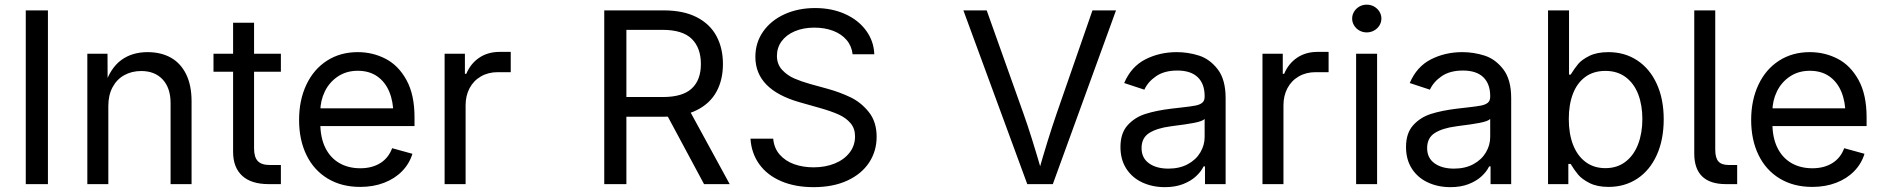

<svg xmlns="http://www.w3.org/2000/svg" viewBox="-20 -771 7885 804"><path d="M180.7 0H87.9V-727.5H180.7Z M433.6 0H345.7V-545.9H430.2L430.7 -413.6H418.5Q442.4 -486.3 487.8 -519.5Q533.2 -552.7 597.7 -552.7Q653.8 -552.7 695.1 -529.8Q736.3 -506.8 759.3 -460.4Q782.2 -414.1 782.2 -346.7V0H694.3V-339.4Q694.3 -402.3 661.4 -438Q628.4 -473.6 571.3 -473.6Q531.7 -473.6 500.5 -456.3Q469.2 -439 451.4 -405.8Q433.6 -372.6 433.6 -327.1Z M1043.9 -675.8V-149.4Q1043.9 -113.3 1059.3 -96.7Q1074.7 -80.1 1109.4 -80.1H1156.2V0H1105.5Q1031.7 0 993.9 -35.2Q956.1 -70.3 956.1 -134.8V-675.8ZM1156.2 -470.7H874V-545.9H1156.2Z M1232.4 -268.6Q1232.4 -351.6 1262.9 -416.3Q1293.5 -481 1349.1 -516.8Q1404.8 -552.7 1478 -552.7Q1540.5 -552.7 1594.2 -525.1Q1647.9 -497.6 1681.9 -436.3Q1715.8 -375 1715.8 -279.8V-243.2H1292V-317.4H1668.5L1627.4 -290Q1627.4 -344.7 1610.4 -386.2Q1593.3 -427.7 1559.8 -451.2Q1526.4 -474.6 1478 -474.6Q1430.7 -474.6 1395 -450.9Q1359.4 -427.2 1340.3 -388.2Q1321.3 -349.1 1321.3 -304.2V-254.9Q1321.3 -195.3 1342 -152.8Q1362.8 -110.4 1400.6 -88.4Q1438.5 -66.4 1488.8 -66.4Q1537.6 -66.4 1572.3 -87.9Q1606.9 -109.4 1622.1 -150.4L1707 -127Q1694.3 -85.4 1663.8 -54.2Q1633.3 -22.9 1588.4 -5.6Q1543.5 11.7 1488.3 11.7Q1410.2 11.7 1352.3 -23.2Q1294.4 -58.1 1263.4 -121.6Q1232.4 -185.1 1232.4 -268.6Z M1841.8 -545.9H1926.8V-461.9H1932.6Q1950.7 -504.9 1986.8 -529.3Q2022.9 -553.7 2072.3 -553.7H2118.7V-468.8H2064.5Q2024.4 -468.8 1993.7 -450.9Q1962.9 -433.1 1946.3 -401.6Q1929.7 -370.1 1929.7 -330.1V0H1841.8Z M2510.3 -727.5H2759.3Q2841.8 -727.5 2897.5 -699Q2953.1 -670.4 2980.2 -619.9Q3007.3 -569.3 3007.3 -502.9Q3007.3 -436.5 2980.2 -387Q2953.1 -337.4 2897.7 -309.8Q2842.3 -282.2 2759.8 -282.2H2562V-364.7H2755.4Q2838.4 -364.7 2876.7 -400.4Q2915 -436 2915 -502.9Q2915 -570.8 2876.5 -608.4Q2837.9 -646 2754.4 -646H2603V0H2510.3ZM2752.4 -327.6H2856.9L3035.6 0H2928.2Z M3122.6 -190.4H3217.8Q3221.2 -150.9 3244.9 -123.8Q3268.6 -96.7 3305.4 -83.5Q3342.3 -70.3 3386.7 -70.3Q3436 -70.3 3475.6 -86.4Q3515.1 -102.5 3537.8 -132.1Q3560.5 -161.6 3560.5 -199.7Q3560.5 -232.9 3541.7 -255.1Q3522.9 -277.3 3492.7 -291Q3462.4 -304.7 3416.5 -317.9L3328.6 -342.8Q3143.1 -395.5 3143.1 -532.7Q3143.1 -592.8 3176 -639.4Q3209 -686 3265.9 -711.7Q3322.8 -737.3 3393.1 -737.3Q3463.4 -737.3 3519 -712.2Q3574.7 -687 3606.9 -642.8Q3639.2 -598.6 3641.1 -543.9H3550.3Q3546.4 -578.6 3524.9 -603.8Q3503.4 -628.9 3468.5 -642.1Q3433.6 -655.3 3390.1 -655.3Q3343.8 -655.3 3308.1 -640.1Q3272.5 -625 3252.9 -598.1Q3233.4 -571.3 3233.4 -537.1Q3233.4 -502 3255.1 -478.5Q3276.9 -455.1 3306.2 -442.4Q3335.4 -429.7 3372.1 -419.4L3444.8 -399.4Q3497.6 -384.8 3541.7 -363.5Q3585.9 -342.3 3618.4 -301.5Q3650.9 -260.7 3650.9 -198.2Q3650.9 -138.2 3619.4 -90.3Q3587.9 -42.5 3528.3 -14.9Q3468.8 12.7 3386.7 12.7Q3309.1 12.7 3250.7 -12.5Q3192.4 -37.6 3159.4 -83.5Q3126.5 -129.4 3122.6 -190.4Z M4014.2 -727.5H4111.8L4265.6 -295.9Q4297.9 -206.1 4344.7 -43.9H4326.7Q4367.2 -187 4404.8 -295.9L4554.7 -727.5H4653.3L4388.7 0H4281.7Z M4671.9 -155.3Q4671.9 -213.4 4701.9 -246.6Q4731.9 -279.8 4776.4 -293.9Q4820.8 -308.1 4884.3 -315.9L4926.8 -320.8Q4967.3 -325.2 4985.8 -328.9Q5004.4 -332.5 5014.4 -340.8Q5024.4 -349.1 5024.4 -365.7V-368.7Q5024.4 -419.9 4995.4 -447.8Q4966.3 -475.6 4910.2 -475.6Q4856 -475.6 4821.5 -452.1Q4787.1 -428.7 4772 -395.5L4687.5 -423.3Q4716.8 -492.2 4776.4 -522.5Q4835.9 -552.7 4907.7 -552.7Q4955.1 -552.7 5000.5 -538.3Q5045.9 -523.9 5079.1 -481Q5112.3 -438 5112.3 -359.9V0H5025.9V-74.2H5020Q5009.8 -52.7 4988.5 -33Q4967.3 -13.2 4934.3 -0.2Q4901.4 12.7 4857.9 12.7Q4805.7 12.7 4763.2 -7.1Q4720.7 -26.9 4696.3 -64.9Q4671.9 -103 4671.9 -155.3ZM5024.4 -197.3V-272.9Q5015.6 -263.2 4979.2 -256.3Q4942.9 -249.5 4894 -243.7L4880.4 -241.7Q4824.7 -234.4 4792.5 -214.1Q4760.3 -193.8 4760.3 -150.9Q4760.3 -109.4 4791.3 -87.2Q4822.3 -64.9 4873 -64.9Q4919.4 -64.9 4953.9 -83.5Q4988.3 -102.1 5006.3 -132.6Q5024.4 -163.1 5024.4 -197.3Z M5266.6 -545.9H5351.6V-461.9H5357.4Q5375.5 -504.9 5411.6 -529.3Q5447.8 -553.7 5497.1 -553.7H5543.5V-468.8H5489.3Q5449.2 -468.8 5418.5 -450.9Q5387.7 -433.1 5371.1 -401.6Q5354.5 -370.1 5354.5 -330.1V0H5266.6Z M5658.7 -545.9H5746.6V0H5658.7ZM5642.1 -693.4Q5642.1 -709 5650.4 -722.4Q5658.7 -735.8 5672.6 -743.7Q5686.5 -751.5 5703.1 -751.5Q5719.7 -751.5 5733.9 -743.7Q5748 -735.8 5756.3 -722.4Q5764.6 -709 5764.6 -693.4Q5764.6 -677.7 5756.3 -664.3Q5748 -650.9 5733.9 -643.1Q5719.7 -635.3 5703.1 -635.3Q5686.5 -635.3 5672.6 -643.1Q5658.7 -650.9 5650.4 -664.3Q5642.1 -677.7 5642.1 -693.4Z M5867.7 -155.3Q5867.7 -213.4 5897.7 -246.6Q5927.7 -279.8 5972.2 -293.9Q6016.6 -308.1 6080.1 -315.9L6122.6 -320.8Q6163.1 -325.2 6181.6 -328.9Q6200.2 -332.5 6210.2 -340.8Q6220.2 -349.1 6220.2 -365.7V-368.7Q6220.2 -419.9 6191.2 -447.8Q6162.1 -475.6 6106 -475.6Q6051.8 -475.6 6017.3 -452.1Q5982.9 -428.7 5967.8 -395.5L5883.3 -423.3Q5912.6 -492.2 5972.2 -522.5Q6031.7 -552.7 6103.5 -552.7Q6150.9 -552.7 6196.3 -538.3Q6241.7 -523.9 6274.9 -481Q6308.1 -438 6308.1 -359.9V0H6221.7V-74.2H6215.8Q6205.6 -52.7 6184.3 -33Q6163.1 -13.2 6130.1 -0.2Q6097.2 12.7 6053.7 12.7Q6001.5 12.7 5959 -7.1Q5916.5 -26.9 5892.1 -64.9Q5867.7 -103 5867.7 -155.3ZM6220.2 -197.3V-272.9Q6211.4 -263.2 6175 -256.3Q6138.7 -249.5 6089.8 -243.7L6076.2 -241.7Q6020.5 -234.4 5988.3 -214.1Q5956.1 -193.8 5956.1 -150.9Q5956.1 -109.4 5987.1 -87.2Q6018.1 -64.9 6068.8 -64.9Q6115.2 -64.9 6149.7 -83.5Q6184.1 -102.1 6202.1 -132.6Q6220.2 -163.1 6220.2 -197.3Z M6557.1 -84.5H6547.4V0H6462.4V-727.5H6550.3V-458.5H6557.1Q6574.2 -485.8 6588.9 -503.4Q6603.5 -521 6635.3 -536.9Q6667 -552.7 6715.3 -552.7Q6783.2 -552.7 6835.7 -518.3Q6888.2 -483.9 6917.5 -420.2Q6946.8 -356.4 6946.8 -271.5Q6946.8 -186 6917.7 -121.8Q6888.7 -57.6 6836.2 -22.9Q6783.7 11.7 6715.8 11.7Q6668.5 11.7 6636.5 -4.4Q6604.5 -20.5 6588.4 -39.8Q6572.3 -59.1 6557.1 -84.5ZM6857.4 -272.5Q6857.4 -330.6 6840.1 -376Q6822.8 -421.4 6787.8 -447.8Q6752.9 -474.1 6702.6 -474.1Q6653.3 -474.1 6618.9 -449.2Q6584.5 -424.3 6566.9 -378.9Q6549.3 -333.5 6549.3 -272.5Q6549.3 -211.4 6567.1 -165Q6585 -118.7 6619.6 -92.8Q6654.3 -66.9 6702.6 -66.9Q6752 -66.9 6786.9 -93.8Q6821.8 -120.6 6839.6 -167.2Q6857.4 -213.9 6857.4 -272.5Z M7074.7 -127.9V-727.5H7162.6V-144.5Q7162.6 -109.9 7175.8 -95Q7189 -80.1 7219.2 -80.1H7254.4V0H7207.5Q7141.1 0 7107.9 -32.2Q7074.7 -64.5 7074.7 -127.9Z M7313 -268.6Q7313 -351.6 7343.5 -416.3Q7374 -481 7429.7 -516.8Q7485.4 -552.7 7558.6 -552.7Q7621.1 -552.7 7674.8 -525.1Q7728.5 -497.6 7762.5 -436.3Q7796.4 -375 7796.4 -279.8V-243.2H7372.6V-317.4H7749L7708 -290Q7708 -344.7 7690.9 -386.2Q7673.8 -427.7 7640.4 -451.2Q7606.9 -474.6 7558.6 -474.6Q7511.2 -474.6 7475.6 -450.9Q7439.9 -427.2 7420.9 -388.2Q7401.9 -349.1 7401.9 -304.2V-254.9Q7401.9 -195.3 7422.6 -152.8Q7443.4 -110.4 7481.2 -88.4Q7519 -66.4 7569.3 -66.4Q7618.2 -66.4 7652.8 -87.9Q7687.5 -109.4 7702.6 -150.4L7787.6 -127Q7774.9 -85.4 7744.4 -54.2Q7713.9 -22.9 7668.9 -5.6Q7624 11.7 7568.8 11.7Q7490.7 11.7 7432.9 -23.2Q7375 -58.1 7344 -121.6Q7313 -185.1 7313 -268.6Z"/></svg>

Font: Inter RS Variable
Style: Regular
Weight: 400
Designer: Rasmus Andersson (customised by Maria Ramos and Noel Pretorius)
Foundry: rsms
Version: Version 3.001;Glyphs 3.2.3 (3260)